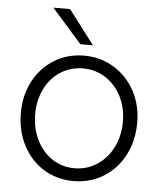

<svg xmlns="http://www.w3.org/2000/svg" viewBox="-54 -810 733 868"><g transform="rotate(5 312.5 -376.5)"><path d="M48 -277Q48 -357 82 -421Q116 -485 176 -522Q236 -559 311 -559Q386 -559 446.5 -522Q507 -485 541.5 -421Q576 -357 576 -277Q576 -196 542 -130.5Q508 -65 447.5 -27.5Q387 10 311 10Q236 10 176 -27Q116 -64 82 -129.5Q48 -195 48 -277ZM511 -277Q511 -340 485 -391Q459 -442 413.5 -471.5Q368 -501 311 -501Q255 -501 209.5 -472Q164 -443 138.5 -391.5Q113 -340 113 -277Q113 -212 139 -159.5Q165 -107 210 -77.5Q255 -48 311 -48Q367 -48 413 -78Q459 -108 485 -160Q511 -212 511 -277ZM229 -763 346 -609H289L153 -763Z"/></g></svg>

Font: Open Sauce One Light
Style: Regular
Weight: 300
Designer: Alfredo Marco Pradil
Foundry: Creative Sauce Fz LLC
Version: Version 1.477